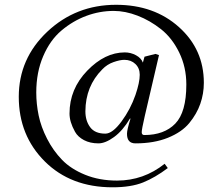

<svg xmlns="http://www.w3.org/2000/svg" viewBox="-20 -631 935 809"><path d="M568.8 -315.9Q568.8 -343.8 550.5 -361.3Q532.2 -378.9 503.9 -378.9Q485.8 -378.9 458.5 -369.4Q431.2 -359.9 411.1 -338.9Q340.3 -268.1 339.8 -162.1Q339.8 -122.1 359.9 -95Q379.9 -67.9 423.8 -67.9Q454.1 -67.9 491.9 -119.1Q529.8 -170.4 550.8 -231Q568.8 -283.7 568.8 -315.9ZM577.1 -74.2Q577.1 -62 587.9 -62Q671.9 -62 718.5 -110.1Q765.1 -158.2 765.1 -274.9Q765.1 -348.1 735.1 -409.7Q705.1 -471.2 658.4 -508.1Q611.8 -544.9 559.8 -564.9Q507.8 -585 459 -585Q399.9 -585 343.5 -564Q287.1 -543 239 -502.4Q190.9 -461.9 161.9 -394Q132.8 -326.2 132.8 -241.2Q132.8 -193.4 142.8 -144.8Q152.8 -96.2 178.5 -46.1Q204.1 3.9 241.5 42.5Q278.8 81.1 338.9 105.5Q398.9 129.9 473.1 129.9Q585 129.9 673.8 59.1L687 77.1Q633.8 117.2 583 137.7Q532.2 158.2 454.1 158.2Q278.3 158.2 168.7 49.1Q59.1 -60.1 59.1 -223.1Q59.1 -384.3 179.4 -497.6Q299.8 -610.8 469.2 -610.8Q629.4 -610.8 734.1 -516.8Q838.9 -422.9 838.9 -282.2Q838.9 -236.3 824 -193.6Q809.1 -150.9 777.6 -112.5Q746.1 -74.2 687.5 -50.5Q628.9 -26.9 550.8 -26.9Q514.6 -26.9 515.1 -67.9Q515.1 -84 529.8 -130.9L527.8 -131.8Q497.1 -80.1 460.4 -53.5Q423.8 -26.9 395 -26.9Q359.9 -26.9 334 -40.5Q308.1 -54.2 296.1 -75.7Q284.2 -97.2 278.6 -116Q272.9 -134.8 272.9 -152.8Q272.9 -255.9 347.4 -333Q421.9 -410.2 505.9 -410.2Q530.8 -410.2 553 -398.2Q575.2 -386.2 582 -367.2L588.9 -392.1L634.8 -403.8L649.9 -398.9L589.8 -141.1Q577.1 -85.4 577.1 -74.2Z"/></svg>

Font: Linux Libertine Display
Style: Regular
Weight: 400
Designer: Philipp H. Poll
Foundry: Philipp H. Poll
Version: Version 5.0.9